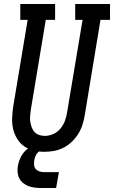

<svg xmlns="http://www.w3.org/2000/svg" viewBox="-20 -755 573 965"><path d="M203 8Q176 8 149 1.5Q122 -5 101 -20Q80 -35 66 -58Q52 -81 46 -107Q40 -133 41 -161Q42 -189 46 -217L119 -655H82V-735H257V-655H210L135 -204Q133 -189 131.5 -174Q130 -159 132 -144.5Q134 -130 139 -116Q144 -102 153 -92Q162 -82 176 -77Q190 -72 205 -72Q227 -72 248 -81.5Q269 -91 283.5 -108.5Q298 -126 306 -147Q314 -168 317 -189L395 -655H358V-735H533V-655H485L406 -176Q402 -152 394.5 -128Q387 -104 373.5 -82.5Q360 -61 341 -42.5Q322 -24 299 -12.5Q276 -1 251.5 3.5Q227 8 203 8ZM187 190Q171 190 154.5 188Q138 186 123.5 180.5Q109 175 96.5 165Q84 155 77 141.5Q70 128 68.5 111.5Q67 95 70 78Q74 56 84.5 34.5Q95 13 113 -2.5Q131 -18 154 -24.5Q177 -31 199 -31L194 0Q185 0 177 5.5Q169 11 164 19Q159 27 156 35.5Q153 44 152 53Q150 65 151.5 76Q153 87 160 95Q167 103 178 106.5Q189 110 201 110H276L262 190Z"/></svg>

Font: Iosevka Slab Medium Oblique
Style: Regular
Weight: 500
Italic angle: -9°
Monospace: yes
Designer: Belleve Invis
Foundry: Belleve Invis
Version: Version 11.1.1; ttfautohint (v1.8.3)